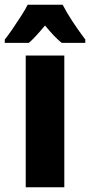

<svg xmlns="http://www.w3.org/2000/svg" viewBox="-57 -786 378 806"><path d="M213 0H51V-553H213ZM206 -766Q240 -701 301 -620V-606H202Q172 -630 132 -679Q88 -626 64 -606H-37V-620Q-23 -637 -4 -665Q15 -693 33 -721Q51 -749 59 -766Z"/></svg>

Font: Noto Sans Tamil ExtraCondensed Black
Style: Regular
Weight: 900
Width: 2
Designer: Jelle Bosma - Monotype Design Team
Foundry: Monotype Imaging Inc.
Version: Version 2.004; ttfautohint (v1.8.4.7-5d5b)